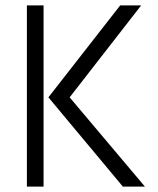

<svg xmlns="http://www.w3.org/2000/svg" viewBox="-20 -694 589 714"><path d="M142 0H80V-674H142ZM519 0H437L160 -332L427 -674H505L239 -332Z"/></svg>

Font: Hind Kochi Light
Style: Regular
Weight: 300
Designer: Dhruvi Tolia
Foundry: Indian Type Foundry
Version: Version 0.702;PS 1.0;hotconv 1.0.81;makeotf.lib2.5.63406